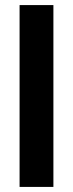

<svg xmlns="http://www.w3.org/2000/svg" viewBox="-20 -735 287 755"><path d="M57 0V-715H190V0Z"/></svg>

Font: Radio Canada Big SemiBold
Style: Regular
Weight: 600
Designer: Étienne Aubert Bonn
Foundry: Coppers and Brasses
Version: Version 1.001